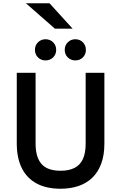

<svg xmlns="http://www.w3.org/2000/svg" viewBox="-20 -1147 744 1179"><path d="M352 12Q264.5 12 204.5 -20.5Q144.5 -53 113.8 -115Q83 -177 83 -266V-700H198.5V-266Q198.5 -182 234.8 -140.2Q271 -98.5 352 -98.5Q403.5 -98.5 437.8 -116Q472 -133.5 489 -170.2Q506 -207 506 -266V-700H621V-266Q621 -193.5 601.2 -141Q581.5 -88.5 545.5 -54.5Q509.5 -20.5 460.2 -4.2Q411 12 352 12ZM442.5 -776Q415 -776 396.2 -794.5Q377.5 -813 377.5 -841Q377.5 -868.5 396.2 -887.2Q415 -906 442.5 -906Q470.5 -906 489 -887.2Q507.5 -868.5 507.5 -841Q507.5 -813 489 -794.5Q470.5 -776 442.5 -776ZM259.5 -776Q232 -776 213.2 -794.5Q194.5 -813 194.5 -841Q194.5 -868.5 213.2 -887.2Q232 -906 259.5 -906Q287.5 -906 306.2 -887.2Q325 -868.5 325 -841Q325 -813 306.2 -794.5Q287.5 -776 259.5 -776ZM317 -971 139 -1127H284L426 -971Z"/></svg>

Font: Overpass SemiBold
Style: Regular
Weight: 600
Designer: Delve Withrington, Dave Bailey, Thomas Jockin
Foundry: Delve Fonts LLC
Version: Version 4.000